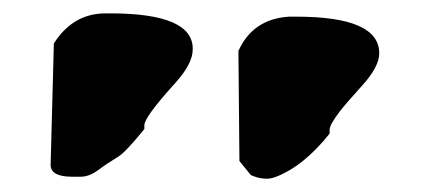

<svg xmlns="http://www.w3.org/2000/svg" viewBox="-20 -730 646 287"><path d="M88.4 -465.8Q55.7 -465.8 55.7 -483.4Q55.7 -483.4 55.7 -483.9L60.5 -665Q88.4 -709 135.7 -710H145Q268.1 -710 268.1 -657.2V-656.2Q268.1 -634.3 240.7 -604.5Q195.8 -554.7 195.8 -543V-537.1Q168 -502.9 157.2 -496.1Q139.6 -485.4 126.5 -475.6Q113.3 -465.8 100.1 -465.8ZM422.9 -705.1Q546.9 -705.1 546.9 -650.4Q546.9 -630.4 521.7 -602.5Q496.6 -574.7 488.3 -564Q472.7 -543.5 472.7 -536.1V-530.3Q434.6 -482.4 394 -466.3Q385.3 -462.9 380.1 -462.9Q375 -462.9 371.1 -463.4Q363.8 -464.4 355 -468.3L337.9 -489.3L336.4 -653.8Q357.9 -701.7 412.1 -705.1Z"/></svg>

Font: Drukaatie burti
Style: Heavy
Weight: 800
Version: Version 0.14